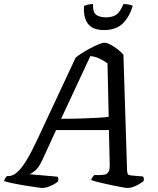

<svg xmlns="http://www.w3.org/2000/svg" viewBox="-53 -932 783 952"><path d="M158 0Q151 0 127 -3.5Q103 -7 71.5 -12Q40 -17 11.5 -23Q-17 -29 -33 -34Q-31 -42 -26.5 -49Q-22 -56 -18 -59H-9Q0 -59 12.5 -64.5Q25 -70 42 -87.5Q59 -105 81 -141.5Q103 -178 132 -240L322 -646Q332 -655 351.5 -667.5Q371 -680 393.5 -692Q416 -704 435.5 -712Q455 -720 465 -720Q478 -720 495.5 -710.5Q513 -701 530.5 -687.5Q548 -674 559 -661L577 -87Q578 -73 581.5 -68Q585 -63 598 -62L656 -57Q659 -53 660 -47.5Q661 -42 659 -34Q649 -26 635 -18Q621 -10 607 -5Q593 0 581 0Q574 0 556 -3Q538 -6 514.5 -11Q491 -16 467.5 -21Q444 -26 425.5 -31Q407 -36 399 -39Q401 -47 405.5 -53.5Q410 -60 414 -64H443Q456 -64 467 -66.5Q478 -69 485 -80Q492 -91 491 -118L487 -287H225L159 -143Q140 -101 120.5 -85.5Q101 -70 94 -68L232 -56Q235 -53 236 -46.5Q237 -40 235 -33Q227 -25 213 -17.5Q199 -10 184.5 -5Q170 0 158 0ZM250 -343Q303 -343 349.5 -344.5Q396 -346 431.5 -348Q467 -350 486 -353L480 -618Q461 -632 439.5 -642Q418 -652 395 -654ZM463 -783Q405 -783 382 -815.5Q359 -848 364 -903Q369 -905 382 -908.5Q395 -912 408 -912Q407 -869 425.5 -857.5Q444 -846 472 -846Q504 -846 523.5 -859Q543 -872 559 -912Q576 -912 588.5 -909Q601 -906 605 -903Q589 -848 555.5 -815.5Q522 -783 463 -783Z"/></svg>

Font: Texturina Medium
Style: Italic
Weight: 500
Italic angle: -11°
Designer: Guillermo Torres Carreño
Foundry: Omnibus-Type
Version: Version 1.002